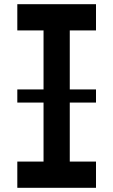

<svg xmlns="http://www.w3.org/2000/svg" viewBox="-20 -895 540 915"><path d="M312.5 -406.2V-125H437.5V0H62.5V-125H187.5V-406.2H62.5V-468.8H187.5V-750H62.5V-875H437.5V-750H312.5V-468.8H437.5V-406.2Z"/></svg>

Font: Oldtimer
Style: Regular
Weight: 400
Designer: GGBotNet
Foundry: GGBotNet
Version: 1.00